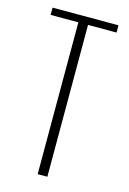

<svg xmlns="http://www.w3.org/2000/svg" viewBox="-96 -640 462 689"><g transform="rotate(15 134.5 -295.5)"><path d="M115 0V-564H12V-591H257V-564H151V0Z"/></g></svg>

Font: Alumni Sans Thin ExtraLight
Style: Regular
Weight: 250
Version: Version 1.018